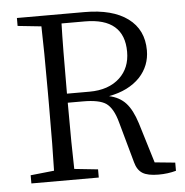

<svg xmlns="http://www.w3.org/2000/svg" viewBox="-52 -762 794 823"><g transform="rotate(-5 345.0 -351.0)"><path d="M597.7 9.8Q550.8 9.8 528.3 -4.4Q505.9 -18.6 497.1 -51.8L448.2 -227.5Q431.6 -290 400.4 -311.5Q371.1 -331.1 301.8 -331.1H236.3Q236.3 -137.7 239.3 -45.9L340.8 -35.2V0H50.8V-35.2L152.3 -45.9Q155.3 -138.7 155.3 -329.1V-382.8Q155.3 -573.2 152.3 -667L50.8 -677.7V-711.9H341.8Q461.9 -711.9 527.8 -663.1Q593.8 -614.3 593.8 -525.4Q593.8 -459 548.8 -410.2Q500 -359.4 415 -343.8Q460 -334 486.8 -304.7Q513.7 -275.4 532.2 -216.8L585 -43.9L672.9 -35.2V0Q637.7 9.8 597.7 9.8ZM236.3 -370.1H333Q416 -370.1 463.9 -415Q508.8 -457 508.8 -526.4Q508.8 -671.9 339.8 -671.9H239.3Q236.3 -578.1 236.3 -370.1Z"/></g></svg>

Font: Bpmf Zihi Only R
Style: R
Weight: 400
Foundry: But Ko
Version: Version 1.320